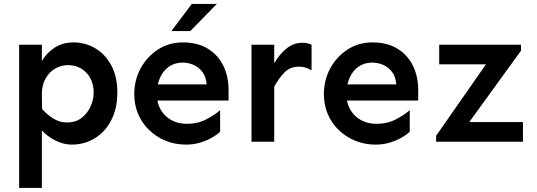

<svg xmlns="http://www.w3.org/2000/svg" viewBox="-20 -719 2723 974"><path d="M77.1 234.4V-492.2H192.4V-409.2Q214.8 -449.2 256.3 -476.6Q297.9 -503.9 352.5 -503.9Q413.1 -503.9 463.4 -474.1Q513.7 -444.3 544.4 -387.7Q575.2 -331.1 575.2 -250Q575.2 -168.9 544.4 -109.4Q513.7 -49.8 460.9 -17.6Q408.2 14.6 343.8 14.6Q302.7 14.6 261.7 -5.9Q220.7 -26.4 192.4 -57.6V234.4ZM321.3 -97.7Q362.3 -97.7 392.1 -119.6Q421.9 -141.6 438.5 -176.8Q455.1 -211.9 455.1 -250Q455.1 -290 439 -320.8Q422.9 -351.6 393.6 -370.1Q364.3 -388.7 325.2 -388.7Q290 -388.7 259.8 -371.1Q229.5 -353.5 210.9 -320.3Q192.4 -287.1 192.4 -241.2L193.4 -166Q220.7 -135.7 252 -116.7Q283.2 -97.7 321.3 -97.7Z M923.8 14.6Q869.1 14.6 821.8 -4.4Q774.4 -23.4 737.8 -58.1Q701.2 -92.8 681.2 -139.6Q661.1 -186.5 661.1 -241.2Q661.1 -312.5 693.4 -372.1Q725.6 -431.6 781.2 -467.8Q836.9 -503.9 908.2 -503.9Q981.4 -503.9 1033.2 -472.7Q1085 -441.4 1112.3 -386.7Q1139.6 -332 1139.6 -260.7V-209H767.6V-291H1028.3Q1025.4 -329.1 1007.3 -353.5Q989.3 -377.9 962.4 -389.6Q935.5 -401.4 906.2 -401.4Q866.2 -401.4 836.9 -380.9Q807.6 -360.4 791.5 -324.2Q775.4 -288.1 775.4 -241.2Q775.4 -198.2 794.4 -164.1Q813.5 -129.9 848.1 -110.4Q882.8 -90.8 927.7 -90.8Q982.4 -90.8 1025.9 -113.3Q1069.3 -135.7 1096.7 -160.2V-50.8Q1082 -36.1 1055.7 -21Q1029.3 -5.9 995.6 4.4Q961.9 14.6 923.8 14.6ZM849.6 -561.5 953.1 -699.2H1080.1L945.3 -561.5Z M1255.9 0V-492.2H1371.1V0ZM1371.1 -279.3V-398.4Q1397.5 -443.4 1433.1 -472.7Q1468.8 -502 1512.7 -502Q1540 -502 1560.5 -492.2V-362.3Q1545.9 -371.1 1530.3 -376Q1514.6 -380.9 1496.1 -380.9Q1452.1 -380.9 1423.3 -351.6Q1394.5 -322.3 1371.1 -279.3Z M1885.7 14.6Q1831.1 14.6 1783.7 -4.4Q1736.3 -23.4 1699.7 -58.1Q1663.1 -92.8 1643.1 -139.6Q1623 -186.5 1623 -241.2Q1623 -312.5 1655.3 -372.1Q1687.5 -431.6 1743.2 -467.8Q1798.8 -503.9 1870.1 -503.9Q1943.4 -503.9 1995.1 -472.7Q2046.9 -441.4 2074.2 -386.7Q2101.6 -332 2101.6 -260.7V-209H1729.5V-291H1990.2Q1987.3 -329.1 1969.2 -353.5Q1951.2 -377.9 1924.3 -389.6Q1897.5 -401.4 1868.2 -401.4Q1828.1 -401.4 1798.8 -380.9Q1769.5 -360.4 1753.4 -324.2Q1737.3 -288.1 1737.3 -241.2Q1737.3 -198.2 1756.3 -164.1Q1775.4 -129.9 1810.1 -110.4Q1844.7 -90.8 1889.6 -90.8Q1944.3 -90.8 1987.8 -113.3Q2031.2 -135.7 2058.6 -160.2V-50.8Q2043.9 -36.1 2017.6 -21Q1991.2 -5.9 1957.5 4.4Q1923.8 14.6 1885.7 14.6Z M2192.4 0V-30.3L2445.3 -392.6H2208V-492.2H2623V-461.9L2360.4 -99.6H2632.8V0Z"/></svg>

Font: Sen SemiBold
Style: Regular
Weight: 600
Designer: Kosal Sen, Philatype
Foundry: Philatype
Version: Version 2.000;gftools[0.9.31]